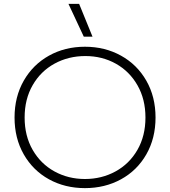

<svg xmlns="http://www.w3.org/2000/svg" viewBox="-20 -955 877 990"><path d="M333 -935H388L457 -766H412ZM55 -349Q55 -456 102.5 -539Q150 -622 232.5 -668Q315 -714 418 -714Q521 -714 604 -668Q687 -622 734.5 -539Q782 -456 782 -349Q782 -242 734.5 -159Q687 -76 604 -30.5Q521 15 418 15Q315 15 232.5 -30.5Q150 -76 102.5 -159Q55 -242 55 -349ZM730 -349Q730 -443 689 -515Q648 -587 577.5 -626.5Q507 -666 420 -666Q333 -666 261.5 -627Q190 -588 148.5 -516Q107 -444 107 -349Q107 -254 148.5 -182Q190 -110 261 -71Q332 -32 418 -32Q504 -32 575.5 -71Q647 -110 688.5 -182Q730 -254 730 -349Z"/></svg>

Font: Prompt ExtraLight
Style: Regular
Weight: 275
Designer: Katatrad Team
Foundry: CadsonDemak
Version: Version 1.000